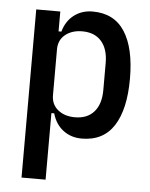

<svg xmlns="http://www.w3.org/2000/svg" viewBox="-53 -576 640 819"><g transform="rotate(5 267.5 -166.0)"><path d="M70 -520H173V-435H185Q198 -481 231.5 -506.5Q265 -532 311 -532Q403 -532 448.5 -461.5Q494 -391 494 -260Q494 -129 448.5 -58.5Q403 12 311 12Q265 12 231.5 -13.5Q198 -39 185 -85H173V200H70ZM274 -76Q327 -76 356 -109Q385 -142 385 -202V-318Q385 -378 356 -411Q327 -444 274 -444Q230 -444 201.5 -421Q173 -398 173 -358V-162Q173 -122 201.5 -99Q230 -76 274 -76Z"/></g></svg>

Font: IBM Plex Sans Cond Medm
Style: Regular
Weight: 500
Width: 3
Designer: Mike Abbink, Paul van der Laan, Pieter van Rosmalen
Foundry: Bold Monday
Version: Version 1.3